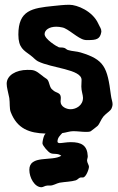

<svg xmlns="http://www.w3.org/2000/svg" viewBox="-20 -538 496 805"><path d="M353 161C353 154 345 144 345 135C345 129 348 124 348 117C346 72 322 58 277 58C259 58 240 62 230 62C226 62 221 60 221 56C221 39 232 30 241 20C257 18 272 12 287 12C305 12 324 15 340 15C348 15 355 15 361 12C359 13 389 -9 389 -10C398 -19 403 -37 414 -50C427 -65 443 -72 448 -84C451 -91 452 -96 452 -101C452 -112 447 -122 445 -139C430 -257 417 -288 318 -318C302 -323 282 -323 266 -328C260 -329 256 -335 250 -337C242 -340 231 -338 226 -340C218 -343 167 -374 167 -395C167 -412 186 -426 216 -426C224 -426 232 -425 241 -423C265 -419 307 -376 334 -371C336 -370 342 -370 349 -370C383 -370 400 -373 405 -405C405 -419 399 -423 392 -439C368 -492 303 -518 271 -518C248 -518 224 -515 204 -513C114 -504 57 -495 57 -393C57 -337 80 -327 108 -306C119 -298 129 -286 139 -281C196 -252 322 -248 322 -203C322 -195 321 -184 321 -175C321 -156 328 -140 328 -128C328 -96 299 -80 276 -80C258 -80 234 -91 234 -112C234 -117 235 -122 235 -128C235 -152 214 -147 201 -161C187 -170 188 -193 179 -204C176 -208 164 -214 158 -220C127 -245 121 -245 95 -245C47 -245 8 -222 8 -187C8 -171 14 -153 19 -127C22 -107 19 -83 25 -68C52 2 103 20 171 22C169 25 166 28 165 31C161 41 158 56 158 63C158 72 182 100 192 104C204 110 222 103 237 115C198 140 103 110 103 174C103 207 125 247 154 247C161 247 169 240 179 240H190C204 240 216 231 230 228C254 224 278 224 298 218C307 215 310 206 321 206H328C340 206 353 172 353 161Z"/></svg>

Font: Freckle Face
Style: Regular
Weight: 400
Designer: Astigmatic (AOETI)
Foundry: Astigmatic (AOETI)
Version: Version 1.000